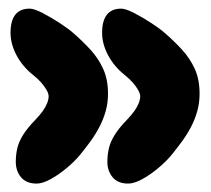

<svg xmlns="http://www.w3.org/2000/svg" viewBox="-20 -556 500 456"><path d="M284.5 -120Q260 -120 247.5 -135Q235 -150 235 -171.5Q235 -189 238.8 -204.5Q242.5 -220 252.8 -236.2Q263 -252.5 281.5 -271.5Q292 -282.5 299 -292.2Q306 -302 309.5 -311Q313 -320 313 -327.5Q313 -333.5 308.2 -342Q303.5 -350.5 295.2 -360Q287 -369.5 276 -378Q250.5 -398.5 236.5 -425.2Q222.5 -452 222.5 -478Q222.5 -535.5 268 -535.5Q278.5 -535.5 299.2 -524.8Q320 -514 340.5 -500.5Q361 -487 371 -478Q393.5 -458.5 412.5 -437.8Q431.5 -417 442.8 -392Q454 -367 454 -333.5Q454 -311.5 448.5 -292Q443 -272.5 433.8 -254.8Q424.5 -237 412.5 -220.5Q400.5 -204 387 -187.5Q374.5 -172.5 355.8 -156.8Q337 -141 317.8 -130.5Q298.5 -120 284.5 -120ZM67 -120Q42.5 -120 30 -135Q17.5 -150 17.5 -171.5Q17.5 -189 21.2 -204.5Q25 -220 35.2 -236.2Q45.5 -252.5 64 -271.5Q74.5 -282.5 81.5 -292.2Q88.5 -302 92 -311Q95.5 -320 95.5 -327.5Q95.5 -333.5 90.8 -342Q86 -350.5 77.8 -360Q69.5 -369.5 58.5 -378Q33 -398.5 19 -425.2Q5 -452 5 -478Q5 -535.5 50.5 -535.5Q61 -535.5 81.8 -524.8Q102.5 -514 123 -500.5Q143.5 -487 153.5 -478Q176 -458.5 195 -437.8Q214 -417 225.2 -392Q236.5 -367 236.5 -333.5Q236.5 -311.5 231 -292Q225.5 -272.5 216.2 -254.8Q207 -237 195 -220.5Q183 -204 169.5 -187.5Q157 -172.5 138.2 -156.8Q119.5 -141 100.2 -130.5Q81 -120 67 -120Z"/></svg>

Font: Gluten Black
Style: Regular
Weight: 900
Designer: Tyler Finck
Foundry: Etcetera Type Company
Version: Version 1.300